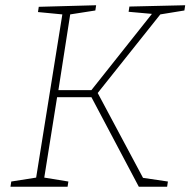

<svg xmlns="http://www.w3.org/2000/svg" viewBox="-20 -713 727 733"><path d="M684 -673 592 -658 353 -358 526 -34 621 -20 618 0H510L329 -342H198L149 -35L241 -20L238 0H20L23 -20L118 -35L218 -658L125 -667L128 -687L347 -693L344 -673L248 -658L203 -369H329L560 -660L471 -668L474 -688L687 -693Z"/></svg>

Font: Bitter Pro ExtraLight
Style: Italic
Weight: 275
Italic angle: -9°
Designer: Sol Matas, and Bitter project Authors
Foundry: Sol Matas
Version: Version 1.010